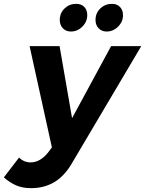

<svg xmlns="http://www.w3.org/2000/svg" viewBox="-111 -778 755 999"><path d="M624 -538 267 65Q227 136 173.5 168.5Q120 201 51 201Q7 201 -26 187Q-59 173 -91 145L-12 42Q14 67 48 67Q97 67 138 17L159 -11L43 -538H199L264 -163L467 -538ZM343 -699Q343 -665 317.5 -639.5Q292 -614 258 -614Q232 -614 216 -631Q200 -648 200 -674Q200 -710 225 -734Q250 -758 285 -758Q312 -758 327.5 -742Q343 -726 343 -699ZM529 -699Q529 -665 503.5 -639.5Q478 -614 444 -614Q418 -614 402 -631Q386 -648 386 -674Q386 -710 411 -734Q436 -758 472 -758Q498 -758 513.5 -741.5Q529 -725 529 -699Z"/></svg>

Font: Gontserrat SemiBold
Style: Italic
Weight: 600
Italic angle: -11.3°
Designer: Julieta Ulanovsky
Foundry: Julieta Ulanovsky
Version: Version 6.001